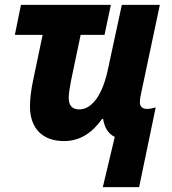

<svg xmlns="http://www.w3.org/2000/svg" viewBox="-20 -569 704 788"><path d="M451 -7 402 199H551L619 -128C608 -125 594 -122 583 -122C566 -122 554 -130 554 -150C554 -161 557 -176 560 -190L636 -549H480L424 -289C402 -182 359 -120 305 -120C277 -120 262 -136 262 -167C262 -186 267 -215 272 -240L311 -426H409L435 -549H66L41 -426H155L115 -235C108 -201 103 -164 103 -132C103 -49 148 10 243 10C308 10 359 -24 399 -81H403C409 -46 423 -21 451 -7Z"/></svg>

Font: Noto Sans SemiCondensed ExtraBold
Style: Italic
Weight: 800
Width: 4
Italic angle: -12°
Designer: Monotype Design Team
Foundry: Monotype Imaging Inc.
Version: Version 2.013